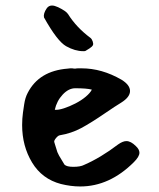

<svg xmlns="http://www.w3.org/2000/svg" viewBox="-20 -647 574 694"><path d="M281 -462Q251 -462 219 -480Q187 -498 139 -584Q136 -598 149 -617Q156 -627 168 -627Q177 -627 190 -621Q219 -607 226 -596Q256 -548 307 -510Q312 -506 315 -497.5Q318 -489 316 -484Q313 -478 303.5 -472Q294 -466 289 -463Q288 -462 281 -462ZM270 27Q236 27 200 18Q132 0 96 -59.5Q60 -119 60 -195Q60 -218 63 -240Q64 -247 67.5 -270.5Q71 -294 80 -311Q121 -391 225 -399Q230 -400 233.5 -400Q237 -400 241 -400Q245 -399 248 -399Q251 -399 253 -399Q257 -400 262.5 -400Q268 -400 275 -400Q348 -400 419 -359Q450 -340 450 -318Q450 -296 418 -276Q408 -270 393.5 -260.5Q379 -251 360 -238Q309 -203 273.5 -184Q238 -165 196 -158Q190 -157 182.5 -148Q175 -139 176 -134Q177 -130 179 -124Q181 -118 184 -108Q186 -98 193.5 -84.5Q201 -71 213 -52Q221 -44 245 -44Q271 -44 284 -51Q344 -77 407 -125Q424 -137 437 -137Q453 -137 471 -119Q484 -107 484 -95Q484 -81 464 -61Q376 27 270 27ZM178 -250Q191 -249 211 -255.5Q231 -262 252.5 -273Q274 -284 290 -297.5Q306 -311 312 -323Q294 -328 252 -328Q228 -328 206.5 -305Q185 -282 178 -250Z"/></svg>

Font: Mansalva
Style: Regular
Weight: 400
Designer: Carolina Short
Foundry: Carolina Short
Version: Version 2.112; ttfautohint (v1.8.4.7-5d5b)